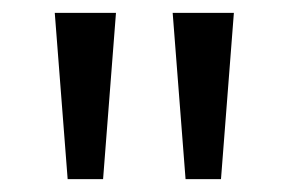

<svg xmlns="http://www.w3.org/2000/svg" viewBox="-20 -734 448 298"><path d="M160 -714 140 -456H85L65 -714ZM343 -714 323 -456H268L248 -714Z"/></svg>

Font: Noto Sans Tifinagh Azawagh
Style: Regular
Weight: 400
Designer: JamraPatel
Foundry: JamraPatel LLC
Version: Version 2.006; ttfautohint (v1.8.4.7-5d5b)